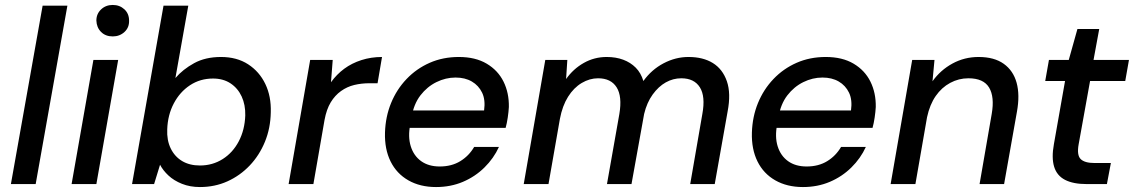

<svg xmlns="http://www.w3.org/2000/svg" viewBox="-20 -743 4577 775"><path d="M24 0 152 -720H252L124 0Z M269 0 357 -501H457L369 0ZM435 -596Q406 -596 388 -614Q370 -632 369 -660Q369 -687 388 -705Q407 -723 435 -723Q463 -723 482 -705.5Q501 -688 501 -660Q502 -632 482.5 -614Q463 -596 435 -596Z M787 12Q747 12 714.5 -1Q682 -14 660 -34.5Q638 -55 626 -78L602 0H513L640 -720H740L688 -428Q718 -463 763.5 -488Q809 -513 872 -513Q936 -513 981.5 -483.5Q1027 -454 1051 -404Q1075 -354 1073 -290Q1072 -226 1049.5 -171Q1027 -116 988 -75Q949 -34 898 -11Q847 12 787 12ZM787 -75Q838 -75 879 -101Q920 -127 944 -173Q968 -219 970 -277Q971 -320 955.5 -353.5Q940 -387 910.5 -406.5Q881 -426 840 -426Q788 -426 747 -399Q706 -372 681.5 -325.5Q657 -279 655 -221Q653 -177 669 -144Q685 -111 715 -93Q745 -75 787 -75Z M1145 0 1232 -501H1323L1316 -411Q1339 -443 1369.5 -465.5Q1400 -488 1439 -500.5Q1478 -513 1522 -513L1504 -407H1472Q1439 -407 1410 -400Q1381 -393 1356.5 -375.5Q1332 -358 1315 -330Q1298 -302 1290 -259L1245 0Z M1740 12Q1676 12 1628.5 -15Q1581 -42 1556.5 -91.5Q1532 -141 1534 -208Q1536 -272 1558.5 -327Q1581 -382 1621 -424Q1661 -466 1714.5 -489.5Q1768 -513 1832 -513Q1899 -513 1944.5 -486Q1990 -459 2012.5 -413.5Q2035 -368 2034 -311Q2033 -292 2029.5 -268.5Q2026 -245 2021 -227H1609L1621 -297H1934Q1940 -340 1926 -369Q1912 -398 1884.5 -414Q1857 -430 1819 -430Q1779 -430 1741.5 -411.5Q1704 -393 1677 -358Q1650 -323 1641 -269L1636 -241Q1626 -191 1638 -152.5Q1650 -114 1680 -92.5Q1710 -71 1755 -71Q1803 -71 1838 -92.5Q1873 -114 1894 -150H1994Q1973 -104 1935.5 -67Q1898 -30 1848.5 -9Q1799 12 1740 12Z M2094 0 2181 -501H2270L2265 -424Q2294 -465 2336.5 -489Q2379 -513 2429 -513Q2466 -513 2495.5 -502Q2525 -491 2546 -470Q2567 -449 2577 -416Q2610 -462 2658.5 -487.5Q2707 -513 2759 -513Q2818 -513 2857.5 -488.5Q2897 -464 2914 -415Q2931 -366 2917 -293L2865 0H2766L2815 -283Q2828 -354 2805 -390.5Q2782 -427 2730 -427Q2697 -427 2667.5 -410.5Q2638 -394 2614.5 -361.5Q2591 -329 2580 -283L2529 0H2430L2480 -283Q2492 -354 2469 -390.5Q2446 -427 2394 -427Q2360 -427 2328 -408Q2296 -389 2273 -352.5Q2250 -316 2240 -263L2194 0Z M3221 12Q3157 12 3109.5 -15Q3062 -42 3037.5 -91.5Q3013 -141 3015 -208Q3017 -272 3039.5 -327Q3062 -382 3102 -424Q3142 -466 3195.5 -489.5Q3249 -513 3313 -513Q3380 -513 3425.5 -486Q3471 -459 3493.5 -413.5Q3516 -368 3515 -311Q3514 -292 3510.5 -268.5Q3507 -245 3502 -227H3090L3102 -297H3415Q3421 -340 3407 -369Q3393 -398 3365.5 -414Q3338 -430 3300 -430Q3260 -430 3222.5 -411.5Q3185 -393 3158 -358Q3131 -323 3122 -269L3117 -241Q3107 -191 3119 -152.5Q3131 -114 3161 -92.5Q3191 -71 3236 -71Q3284 -71 3319 -92.5Q3354 -114 3375 -150H3475Q3454 -104 3416.5 -67Q3379 -30 3329.5 -9Q3280 12 3221 12Z M3575 0 3662 -501H3752L3744 -415Q3776 -460 3824.5 -486.5Q3873 -513 3930 -513Q3993 -513 4031.5 -485.5Q4070 -458 4083.5 -409Q4097 -360 4085 -293L4033 0H3934L3983 -283Q3995 -352 3972.5 -389.5Q3950 -427 3889 -427Q3850 -427 3815.5 -408.5Q3781 -390 3757 -355.5Q3733 -321 3722 -270L3675 0Z M4366 0Q4312 0 4279 -17Q4246 -34 4235 -70Q4224 -106 4234 -161L4279 -416H4199L4214 -501H4294L4329 -626H4417L4394 -501H4537L4522 -416H4380L4334 -161Q4326 -117 4342 -101Q4358 -85 4398 -85H4464L4448 0Z"/></svg>

Font: DM Sans 18pt Medium
Style: Italic
Weight: 500
Italic angle: -10°
Designer: Colophon Foundry, Jonny Pinhorn
Foundry: Colophon Foundry
Version: Version 4.004;gftools[0.9.30]